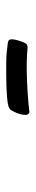

<svg xmlns="http://www.w3.org/2000/svg" viewBox="227 -920 113 607"><g transform="rotate(-90 283.5 -616.5)"><path d="M450.2 -648.4Q460.9 -647.5 462.4 -640.1Q463.9 -632.8 459 -615.2Q454.1 -598.6 449.7 -591.8Q445.3 -585 434.6 -585.9Q415 -587.9 393.1 -588.4Q371.1 -588.9 339.8 -587.9Q286.1 -585.9 260.7 -583Q235.4 -580.1 232.4 -580.1Q228.5 -580.1 225.1 -585.9Q221.7 -591.8 226.6 -611.3Q229.5 -620.1 234.9 -630.9Q240.2 -641.6 245.1 -643.6Q252 -648.4 282.2 -650.9Q312.5 -653.3 350.6 -653.3Q370.1 -653.3 383.8 -653.3Q397.5 -653.3 408.2 -652.8Q418.9 -652.3 428.7 -650.9Q438.5 -649.4 450.2 -648.4Z"/></g></svg>

Font: Satisfy
Style: Regular
Weight: 400
Designer: Font Diner, Inc
Foundry: Font Diner, Inc
Version: Version 1.001